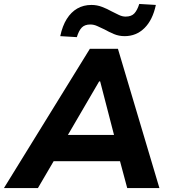

<svg xmlns="http://www.w3.org/2000/svg" viewBox="-52 -952 875 972"><path d="M-32 0 403 -705H545L755 0H592L540 -194L595 -136H179L253 -193L140 0ZM450 -540 272 -235 253 -269H565L534 -235L455 -540ZM337 -764 253 -769Q264 -821 286 -856Q308 -891 339.5 -909Q371 -927 411 -927Q439 -927 465 -917Q491 -907 512 -895Q532 -885 549.5 -876.5Q567 -868 584 -868Q613 -868 628 -884Q643 -900 653 -932L737 -927Q721 -851 679.5 -810Q638 -769 579 -769Q550 -769 525 -779.5Q500 -790 477 -803Q458 -812 440.5 -820Q423 -828 405 -828Q377 -828 362 -812.5Q347 -797 337 -764Z"/></svg>

Font: Nunito Sans 7pt ExtraBold
Style: Italic
Weight: 800
Italic angle: -9°
Designer: Vernon Adams
Foundry: Vernon Adams
Version: Version 3.101;gftools[0.9.27]